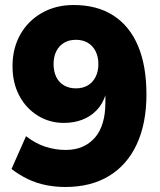

<svg xmlns="http://www.w3.org/2000/svg" viewBox="-20 -736 640 767"><path d="M241 11Q202 11 164 3.5Q126 -4 91.5 -20.5Q57 -37 26 -61L84 -192Q121 -163 161 -150Q201 -137 242 -137Q280 -137 309 -149.5Q338 -162 359 -186Q380 -210 390.5 -245.5Q401 -281 401 -326V-355Q389 -319 365 -294.5Q341 -270 308 -257.5Q275 -245 235 -245Q178 -245 131 -274Q84 -303 57 -354Q30 -405 30 -471Q30 -543 61 -598Q92 -653 147.5 -684.5Q203 -716 274 -716Q368 -716 433 -674Q498 -632 531.5 -552.5Q565 -473 565 -359Q565 -243 526.5 -160Q488 -77 415.5 -33Q343 11 241 11ZM283 -383Q311 -383 331 -395Q351 -407 362 -429Q373 -451 373 -480Q373 -509 362 -531Q351 -553 331 -565Q311 -577 283 -577Q255 -577 235 -564.5Q215 -552 204.5 -530.5Q194 -509 194 -480Q194 -451 204.5 -429Q215 -407 235.5 -395Q256 -383 283 -383Z"/></svg>

Font: Nunito Sans 8pt Black
Style: Regular
Weight: 900
Version: Version 3.101;gftools[0.9.27]